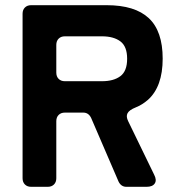

<svg xmlns="http://www.w3.org/2000/svg" viewBox="-20 -720 681 740"><path d="M67 -33V-667Q67 -682 76 -691Q85 -700 100 -700H391Q500 -700 553.5 -650Q607 -600 607 -494Q607 -386 550 -335Q528 -316 503 -306Q478 -296 471.5 -283.5Q465 -271 474 -253L574 -47Q585 -26 576.5 -13Q568 0 545 0H467Q447 0 437 -20L331 -266Q321 -286 301 -286H230Q215 -286 206 -277Q197 -268 197 -253V-33Q197 -18 188 -9Q179 0 164 0H100Q85 0 76 -9Q67 -18 67 -33ZM230 -407H373Q418 -407 444 -426.5Q470 -446 470 -493.5Q470 -541 444 -560.5Q418 -580 373 -580H230Q215 -580 206 -571Q197 -562 197 -547V-440Q197 -425 206 -416Q215 -407 230 -407Z"/></svg>

Font: Tsunagi Gothic Black
Style: Regular
Weight: 900
Designer: Yoshimichi Ohira
Foundry: Positype
Version: Version 1.001